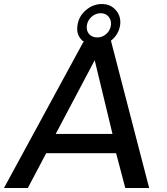

<svg xmlns="http://www.w3.org/2000/svg" viewBox="-57 -939 835 959"><path d="M497.1 -735.8 688 0H568.8L522.9 -173.8H173.8L82 0H-37.1L361.8 -733.9H356.9Q321.8 -763.7 330.1 -813Q335.9 -856.9 371.6 -887.9Q407.2 -918.9 452.1 -918.9Q495.1 -918.9 522 -887.9Q548.8 -856.9 543 -813Q535.2 -765.6 497.1 -735.8ZM377 -813Q373 -786.1 387.9 -769Q402.8 -752 429.2 -752Q454.1 -752 473.6 -769Q493.2 -786.1 497.1 -813Q500 -837.9 485.6 -855.5Q471.2 -873 446 -873Q420.9 -873 400.9 -855.5Q380.9 -837.9 377 -813ZM221.2 -270H504.9L416 -638.2Z"/></svg>

Font: Oakes Grotesk
Style: Medium Italic
Weight: 500
Designer: Samuel Oakes
Foundry: Samuel Oakes
Version: Version 1.0 | wf-rip DC20170320